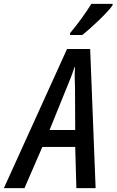

<svg xmlns="http://www.w3.org/2000/svg" viewBox="-82 -968 600 988"><path d="M-62 0 263 -716H382L410 0H311L305 -212H136L44 0ZM173 -299H305L304 -515Q303 -543 302.5 -570.5Q302 -598 304 -622H301Q286 -574 261 -516ZM279 -798Q310 -835 338.5 -874.5Q367 -914 388 -948H498L497 -940Q487 -926 467.5 -905Q448 -884 424.5 -861.5Q401 -839 379 -819.5Q357 -800 342 -788H278Z"/></svg>

Font: Noto Sans Condensed Medium
Style: Italic
Weight: 500
Width: 3
Italic angle: -12°
Designer: Monotype Design Team
Foundry: Monotype Imaging Inc.
Version: Version 2.013; ttfautohint (v1.8.4.7-5d5b)